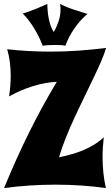

<svg xmlns="http://www.w3.org/2000/svg" viewBox="-20 -960 578 990"><path d="M526.9 -712.9Q519 -684.1 502 -644.8Q484.9 -605.5 462.6 -558.8Q440.4 -512.2 415 -460.4Q389.6 -408.7 365.2 -355.7Q340.8 -302.7 319.6 -250Q298.3 -197.3 284.2 -148.9Q314.9 -155.3 345.2 -163.6Q375.5 -171.9 404.5 -183.6Q433.6 -195.3 461.4 -211.9Q489.3 -228.5 515.1 -252Q512.2 -226.1 510.5 -200.9Q508.8 -175.8 508.8 -150.9Q508.8 -110.4 512.9 -70.1Q517.1 -29.8 525.9 9.8Q464.8 1 399.4 -3.4Q334 -7.8 267.1 -7.8Q198.7 -7.8 131.6 -3.4Q64.5 1 1 9.8Q62.5 -140.6 130.1 -277.1Q197.8 -413.6 272.9 -538.1Q211.9 -535.2 149.2 -515.6Q86.4 -496.1 26.9 -462.9Q30.8 -490.2 33 -516.4Q35.2 -542.5 35.2 -567.9Q35.2 -603.5 31 -637.9Q26.9 -672.4 17.1 -706.1Q69.8 -700.2 126 -697Q182.1 -693.8 240.2 -693.8Q314 -693.8 386.5 -699Q459 -704.1 526.9 -712.9ZM431.2 -888.2Q413.1 -873.5 396 -854.5Q378.9 -835.4 363.8 -813.7Q348.6 -792 336.7 -769Q324.7 -746.1 317.4 -724.1Q304.7 -727.1 290.8 -727.5Q276.9 -728 264.2 -728Q247.6 -728 231.7 -727.3Q215.8 -726.6 200.2 -724.1Q192.4 -744.6 181.4 -767.6Q170.4 -790.5 157 -812.5Q143.6 -834.5 128.4 -854.5Q113.3 -874.5 97.2 -890.1Q129.4 -899.9 161.4 -912.8Q193.4 -925.8 224.1 -939.9Q224.1 -922.9 225.8 -903.6Q227.5 -884.3 231.2 -864.7Q234.9 -845.2 241.2 -827.1Q247.6 -809.1 257.3 -794.9Q272.5 -821.3 282.2 -850.6Q292 -879.9 292 -910.2Q292 -917.5 291.5 -925Q291 -932.6 290 -939.9Q322.3 -922.9 359.1 -910.9Q396 -898.9 431.2 -888.2Z"/></svg>

Font: Spicy Rice
Style: Regular
Weight: 400
Version: Version 1.000